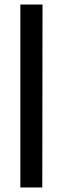

<svg xmlns="http://www.w3.org/2000/svg" viewBox="-20 -713 277 849"><path d="M70 -693H168L167 116H70Z"/></svg>

Font: Rasa
Style: Bold
Weight: 700
Designer: Anna Giedrys (Yrsa+Rasa design), David Brezina (Yrsa art-direction, Rasa art-direction, design)
Foundry: Rosetta Type Foundry
Version: Version 2.004